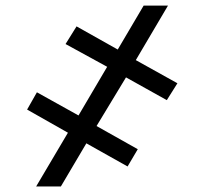

<svg xmlns="http://www.w3.org/2000/svg" viewBox="-20 -675 739 695"><path d="M436.1 -394.9 329.5 -218.8 478.7 -134.9 441.8 -72.4 292.6 -156.2 200.3 0H110.8L225.9 -194.6L78.1 -278.4L113.6 -340.9L264.2 -257.1L367.9 -433.2L217.3 -515.6L257.1 -579.5L406.2 -495.7L500 -654.8H588.1L471.6 -457.4L622.2 -373.6L583.8 -312.5Z"/></svg>

Font: Inter UI Black
Style: Regular
Weight: 900
Designer: Rasmus Andersson
Foundry: rsms
Version: 3.2;8d6f07862